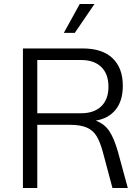

<svg xmlns="http://www.w3.org/2000/svg" viewBox="-20 -943 704 963"><path d="M621 0H544L496 -180Q482 -232 464 -261Q446 -290 414.5 -303.5Q383 -317 329 -317H167V0H95V-700H395Q493 -700 544.5 -651Q596 -602 596 -513Q596 -438 560.5 -393.5Q525 -349 460 -338Q504 -322 528.5 -285Q553 -248 572 -180ZM387 -375Q452 -375 488 -410Q524 -445 524 -508Q524 -572 488 -607Q452 -642 387 -642H167V-375ZM380 -923H454L355 -778H300Z"/></svg>

Font: KoHo
Style: Regular
Weight: 400
Version: Version 1.000; ttfautohint (v1.6)